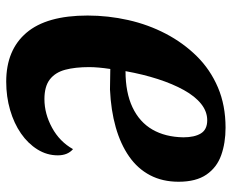

<svg xmlns="http://www.w3.org/2000/svg" viewBox="-84 -636 746 618"><g transform="rotate(-90 289.0 -327.0)"><path d="M187 26Q138 26 98.5 12Q59 -2 36 -35.5Q13 -69 13 -125Q13 -177 34 -217Q55 -257 94.5 -284.5Q134 -312 188.5 -327.5Q243 -343 310 -346Q324 -346 342 -345.5Q360 -345 376 -345Q379 -365 380.5 -382Q382 -399 382 -413Q382 -458 373.5 -490Q365 -522 342.5 -539.5Q320 -557 279 -557Q232 -557 187 -532.5Q142 -508 118 -465Q98 -482 98 -514Q98 -549 117 -579.5Q136 -610 168.5 -632.5Q201 -655 244 -667.5Q287 -680 335 -680Q437 -680 492.5 -615Q548 -550 548 -418Q548 -352 533.5 -287.5Q519 -223 489.5 -166.5Q460 -110 417 -66.5Q374 -23 316.5 1.5Q259 26 187 26ZM211 -33Q239 -33 263.5 -52.5Q288 -72 308 -108Q328 -144 343.5 -192Q359 -240 369 -296Q300 -296 252.5 -273.5Q205 -251 181 -209.5Q157 -168 156 -110Q156 -74 168.5 -53.5Q181 -33 211 -33Z"/></g></svg>

Font: Sansita Swashed Light SemiBold
Style: Regular
Weight: 600
Version: Version 1.003